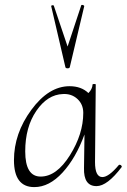

<svg xmlns="http://www.w3.org/2000/svg" viewBox="-20 -751 517 784"><path d="M247 -477 189 -726Q189 -728 191.5 -729Q194 -730 197 -729.5Q200 -729 200 -727L256 -561L312 -730Q313 -731 315.5 -731Q318 -731 321 -729.5Q324 -728 324 -726L265 -477Q264 -472 256 -472Q248 -472 247 -477ZM465 -77Q467 -79 470.5 -78Q474 -77 476 -74Q478 -71 477 -69Q418 9 374 9Q321 9 323 -65L325 -202Q290 -106 235.5 -46.5Q181 13 120 13Q37 13 37 -97Q37 -206 108 -302.5Q179 -399 264 -399Q312 -399 341 -371Q357 -387 358 -406Q358 -408 364.5 -408Q371 -408 371 -406L368 -89Q368 -28 398 -28Q424 -28 465 -77ZM146 -30Q211 -30 265.5 -117Q320 -204 320 -290Q320 -325 296 -347Q272 -369 237 -367Q174 -365 128.5 -298.5Q83 -232 83 -133Q83 -30 146 -30Z"/></svg>

Font: Cormorant Upright Light
Style: Regular
Weight: 300
Designer: Christian Thalmann (Catharsis Fonts)
Foundry: Catharsis Fonts
Version: Version 3.302;PS 003.302;hotconv 1.0.88;makeotf.lib2.5.64775